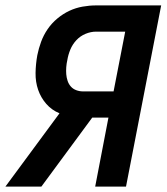

<svg xmlns="http://www.w3.org/2000/svg" viewBox="-49 -690 619 710"><path d="M-29 0 171 -271Q142 -283 122 -306Q102 -329 92 -358Q82 -387 82.5 -420Q83 -453 89 -486Q94 -511 103 -535.5Q112 -560 127 -582Q142 -604 163 -621.5Q184 -639 207.5 -650Q231 -661 256.5 -665.5Q282 -670 306 -670H547L417 0H303L352 -255H292L104 0ZM258 -352H371L414 -573H306Q287 -573 267.5 -565Q248 -557 233.5 -541.5Q219 -526 211 -506.5Q203 -487 200 -468Q197 -455 196 -441.5Q195 -428 196 -415.5Q197 -403 201 -391Q205 -379 213 -370Q221 -361 233 -356.5Q245 -352 258 -352Z"/></svg>

Font: Lode
Style: Bold Italic
Weight: 700
Italic angle: -11°
Monospace: yes
Designer: Belleve Invis
Foundry: Belleve Invis
Version: Version 29.2.0; ttfautohint (v1.8.3)